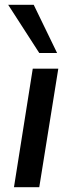

<svg xmlns="http://www.w3.org/2000/svg" viewBox="-20 -777 300 797"><path d="M38 0 116 -492H222L143 0ZM143 -557 14 -757H120L217 -557Z"/></svg>

Font: Nunito Sans 10pt SemiBold
Style: Italic
Weight: 600
Italic angle: -9°
Designer: Vernon Adams
Foundry: Vernon Adams
Version: Version 3.101;gftools[0.9.27]